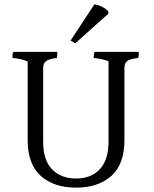

<svg xmlns="http://www.w3.org/2000/svg" viewBox="-20 -947 705 881"><path d="M477 -884 325 -748 304 -761 413 -927Q450 -922 477 -895ZM616 -709Q617 -705 617 -698Q617 -691 614 -681Q578 -677 564.5 -667.5Q551 -658 551 -634V-305Q551 -193 490.5 -139.5Q430 -86 329 -86Q228 -86 167.5 -139.5Q107 -193 107 -305V-665Q76 -678 38 -681Q37 -685 37 -692Q37 -699 41 -709H243Q243 -689 241 -681Q206 -677 192 -667Q178 -657 178 -634V-298Q178 -212 219 -170Q260 -128 329 -128Q398 -128 438 -170.5Q478 -213 478 -298V-666Q450 -677 410 -681Q410 -701 414 -709Z"/></svg>

Font: Halant
Style: Regular
Weight: 400
Designer: Hitesh Malaviya (Devanagari), Satya Rajpurohit (Latin)
Foundry: Indian Type Foundry
Version: Version 1.101;PS 1.0;hotconv 1.0.78;makeotf.lib2.5.61930; tt